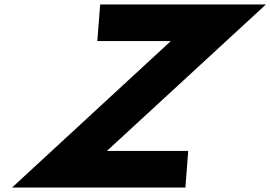

<svg xmlns="http://www.w3.org/2000/svg" viewBox="-20 -845 1218 865"><path d="M1178.2 -825H431.3L418.4 -660H749.6L34.2 0H815.2L828 -165H461.6Z"/></svg>

Font: Hussar
Style: BdWideOblFour
Weight: 700
Foundry: Cannot Into Space Fonts
Version: Version 2.00